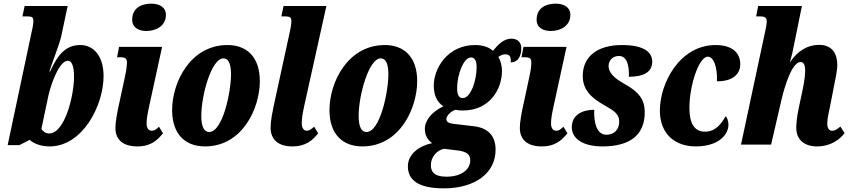

<svg xmlns="http://www.w3.org/2000/svg" viewBox="-20 -793 4662 1053"><path d="M252 10C433 10 548 -214 548 -376C548 -487 492 -546 421 -546C345 -546 299 -500 255 -401H251C260 -434 308 -555 316 -595L351 -760H115L103 -703H133C156 -703 163 -697 163 -679C163 -656 159 -643 151 -606L22 3H86L143 -26C164 -6 204 10 252 10ZM249 -61C230 -61 216 -72 207 -86L246 -271C257 -320 302 -460 353 -460C371 -460 386 -436 386 -372C386 -270 336 -61 249 -61Z M783 -623C837 -623 890 -652 890 -711C890 -756 851 -773 809 -773C757 -773 705 -750 705 -685C705 -642 740 -623 783 -623ZM733 10C810 10 844 -26 874 -62L852 -98C836 -83 828 -76 812 -76C795 -76 784 -91 784 -116C784 -142 789 -168 798 -210L869 -536H633L622 -479H640C668 -479 676 -472 676 -450C676 -435 673 -405 665 -371L639 -250C620 -167 613 -120 613 -91C613 -26 656 10 733 10Z M1104 10C1311 10 1405 -201 1405 -348C1405 -488 1326 -546 1228 -546C1024 -546 924 -342 924 -189C924 -56 997 10 1104 10ZM1127 -69C1100 -69 1084 -96 1084 -158C1084 -271 1140 -473 1205 -473C1231 -473 1247 -447 1247 -386C1247 -287 1201 -69 1127 -69Z M1583 10C1660 10 1696 -26 1725 -62L1703 -98C1685 -83 1676 -76 1663 -76C1646 -76 1635 -91 1635 -116C1635 -142 1639 -168 1648 -210L1770 -760H1535L1523 -703H1547C1570 -703 1578 -696 1578 -679C1578 -659 1574 -639 1570 -621L1493 -267C1473 -176 1464 -130 1464 -93C1464 -28 1506 10 1583 10Z M1967 10C2174 10 2268 -201 2268 -348C2268 -488 2189 -546 2091 -546C1887 -546 1787 -342 1787 -189C1787 -56 1860 10 1967 10ZM1990 -69C1963 -69 1947 -96 1947 -158C1947 -271 2003 -473 2068 -473C2094 -473 2110 -447 2110 -386C2110 -287 2064 -69 1990 -69Z M2414 240C2589 240 2698 154 2698 28C2698 -52 2652 -93 2576 -101L2474 -113C2448 -116 2428 -120 2428 -141C2428 -155 2448 -180 2477 -191C2490 -188 2501 -187 2519 -187C2666 -187 2733 -304 2733 -404C2733 -432 2726 -460 2713 -481C2727 -490 2736 -495 2752 -495C2776 -495 2783 -482 2781 -451C2827 -451 2839 -495 2839 -528C2839 -557 2822 -581 2785 -581C2744 -581 2713 -551 2684 -514C2660 -536 2624 -546 2586 -546C2435 -546 2359 -419 2359 -323C2359 -270 2378 -231 2412 -210C2352 -182 2310 -136 2310 -85C2310 -47 2330 -22 2350 -8C2283 6 2217 49 2217 119C2217 191 2269 240 2414 240ZM2518 -255C2498 -255 2487 -271 2487 -310C2487 -382 2522 -478 2563 -478C2583 -478 2594 -461 2594 -425C2594 -352 2562 -255 2518 -255ZM2428 176C2359 176 2343 146 2343 113C2343 69 2375 31 2415 23L2481 31C2539 37 2559 53 2559 86C2559 133 2516 176 2428 176Z M3001 -623C3055 -623 3108 -652 3108 -711C3108 -756 3069 -773 3027 -773C2975 -773 2923 -750 2923 -685C2923 -642 2958 -623 3001 -623ZM2951 10C3028 10 3062 -26 3092 -62L3070 -98C3054 -83 3046 -76 3030 -76C3013 -76 3002 -91 3002 -116C3002 -142 3007 -168 3016 -210L3087 -536H2851L2840 -479H2858C2886 -479 2894 -472 2894 -450C2894 -435 2891 -405 2883 -371L2857 -250C2838 -167 2831 -120 2831 -91C2831 -26 2874 10 2951 10Z M3284 10C3443 10 3516 -59 3516 -177C3516 -244 3488 -287 3403 -334C3349 -364 3315 -395 3318 -437C3321 -463 3340 -486 3375 -486C3422 -486 3431 -425 3429 -372C3508 -372 3557 -396 3557 -455C3557 -504 3517 -546 3390 -546C3257 -546 3176 -483 3176 -377C3176 -304 3218 -258 3296 -215C3348 -186 3376 -167 3376 -126C3376 -82 3348 -54 3306 -54C3253 -54 3236 -119 3239 -191C3174 -191 3116 -163 3116 -96C3116 -29 3182 10 3284 10Z M3796 10C3919 10 3975 -53 3975 -109C3975 -130 3968 -147 3960 -156C3936 -114 3905 -71 3846 -71C3790 -71 3761 -114 3761 -200C3761 -330 3815 -482 3861 -482C3896 -482 3915 -421 3912 -347C4009 -347 4040 -395 4040 -441C4040 -499 4000 -546 3905 -546C3707 -546 3599 -336 3599 -187C3599 -55 3685 10 3796 10Z M4461 10C4535 10 4585 -27 4612 -63L4589 -99C4570 -84 4561 -76 4544 -76C4526 -76 4517 -90 4517 -116C4517 -143 4525 -174 4533 -213L4553 -316C4560 -354 4572 -401 4572 -437C4572 -495 4547 -547 4472 -547C4410 -547 4355 -515 4313 -452H4312C4316 -465 4322 -488 4326 -505L4378 -760H4138L4127 -703H4149C4177 -703 4185 -694 4185 -676C4185 -658 4180 -640 4177 -623L4044 0H4209L4265 -242C4282 -316 4323 -453 4371 -453C4392 -453 4396 -426 4396 -403C4396 -370 4385 -314 4379 -287L4362 -207C4350 -152 4347 -114 4347 -92C4347 -30 4388 10 4461 10Z"/></svg>

Font: Noto Serif ExtraCondensed Black
Style: Italic
Weight: 900
Width: 2
Italic angle: -12°
Designer: Monotype Design Team
Foundry: Monotype Imaging Inc.
Version: Version 2.014